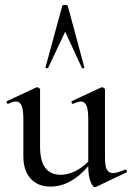

<svg xmlns="http://www.w3.org/2000/svg" viewBox="-20 -750 537 781"><path d="M490 -60Q494 -60 496 -55.5Q498 -51 495 -49L371 10Q369 11 366 11Q357 11 348 -12.5Q339 -36 339 -74Q268 9 185 9Q134 9 104.5 -23.5Q75 -56 75 -114V-265Q75 -303 68 -320Q61 -337 45 -337Q33 -337 14 -328H12Q8 -328 7 -333Q6 -338 9 -339L127 -394L131 -395Q135 -395 139 -392Q143 -389 143 -386V-153Q143 -39 227 -39Q256 -39 285.5 -53.5Q315 -68 339 -93V-265Q339 -303 332 -320Q325 -337 309 -337Q298 -337 278 -328H276Q272 -328 271 -333Q270 -338 273 -339L391 -394L395 -395Q399 -395 403 -392Q407 -389 407 -386V-110Q407 -75 414.5 -60.5Q422 -46 440 -46Q455 -46 489 -60ZM323 -475Q323 -473 318.5 -472Q314 -471 313 -474L245 -621L176 -474Q175 -471 169.5 -472.5Q164 -474 165 -476L233 -725Q234 -730 244 -730Q255 -730 256 -725L323 -476Z"/></svg>

Font: Cormorant Infant Medium
Style: Regular
Weight: 500
Designer: Christian Thalmann (Catharsis Fonts)
Version: Version 3.000